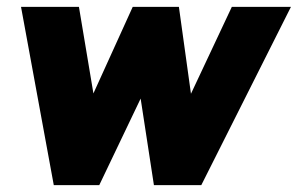

<svg xmlns="http://www.w3.org/2000/svg" viewBox="-20 -537 864 557"><path d="M136 0 41 -517H209L251 -266L365 -517H499L534 -265L652.5 -517H824L564 0H426.5L388 -251L268 0Z"/></svg>

Font: Public Sans Thin Black
Style: Italic
Weight: 900
Italic angle: -8°
Version: Version 2.001